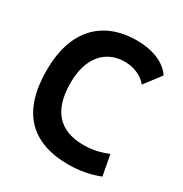

<svg xmlns="http://www.w3.org/2000/svg" viewBox="-166 -829 919 965"><g transform="rotate(30 293.0 -346.5)"><path d="M365.2 9.8C426.8 9.8 486.3 -1 543.9 -23.4L521.5 -142.6C475.6 -123 429.7 -113.3 381.8 -113.3C240.7 -113.3 169.4 -192.9 169.4 -352.5C169.4 -497.6 242.2 -580.1 354.5 -580.1C407.2 -580.1 454.6 -559.1 483.9 -522.9L556.2 -617.7C519.5 -672.4 445.3 -703.1 353.5 -703.1C149.9 -703.1 33.7 -573.2 33.7 -347.7C33.7 -109.4 145 9.8 365.2 9.8Z"/></g></svg>

Font: Cascadia Mono NF
Style: Bold
Weight: 700
Monospace: yes
Designer: Aaron Bell
Foundry: Saja Typeworks
Version: Version 2404.023